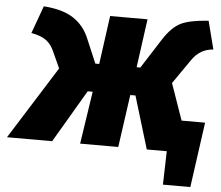

<svg xmlns="http://www.w3.org/2000/svg" viewBox="-119 -786 1188 1033"><g transform="rotate(5 475.0 -269.0)"><path d="M799 -368 868 -171H995L946 181H798L803 0H695L609 -284H581L541 0H335L378 -284H351L184 0H-60L187 -393L148 -479Q131 -519 102.5 -540Q74 -561 22 -570L76 -719Q177 -712 235.5 -674.5Q294 -637 323 -568L379 -436H400L436 -698H638L602 -436H622L725 -597Q769 -665 816.5 -688.5Q864 -712 966 -719L1005 -567Q934 -562 892 -502Z"/></g></svg>

Font: Fira Sans Ultra
Style: Italic
Weight: 950
Italic angle: -8°
Designer: Carrois Corporate & Edenspiekermann AG
Foundry: Carrois Corporate GbR & Edenspiekermann AG
Version: Version 4.203;PS 004.203;hotconv 1.0.88;makeotf.lib2.5.64775